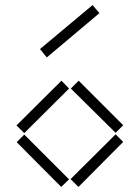

<svg xmlns="http://www.w3.org/2000/svg" viewBox="-20 -727 552 759"><path d="M138 -533 165 -500 373 -675 346 -707ZM45 -231 76 -201 253 -377 223 -408ZM260 -377 437 -202 467 -232 291 -408ZM259 -19 290 12 467 -166 437 -196ZM46 -165 222 12 253 -18 76 -195Z"/></svg>

Font: Anthony
Style: Regular
Weight: 400
Designer: Sun Young Oh
Foundry: Velvetyne Type Foundry
Version: Version 1.000;hotconv 1.0.109;makeotfexe 2.5.65596